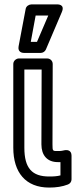

<svg xmlns="http://www.w3.org/2000/svg" viewBox="-20 -817 369 867"><path d="M202 -20C125 -20 90 -57 90 -150V-503H168L167 -165C167 -116 193 -85 241 -85H253V-25C238 -21 223 -20 202 -20ZM202 30C234 30 261 26 287 16C297 12 303 3 303 -7V-114C303 -140 282 -140 274 -139L259 -136C254 -135 248 -135 241 -135C218 -135 217 -134 217 -165L218 -528C218 -542 207 -553 193 -553H65C54 -553 40 -543 40 -528V-150C40 -38 96 30 202 30ZM141 -747H198L147 -628H119ZM121 -797C111 -797 98 -789 96 -777L64 -608C59 -581 81 -578 88 -578H164C173 -578 183 -584 187 -593L259 -762C276 -801 236 -797 236 -797Z"/></svg>

Font: Asimov
Style: NarOu
Weight: 500
Designer: Google
Version: Version 2.000980; 2014